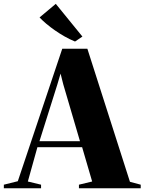

<svg xmlns="http://www.w3.org/2000/svg" viewBox="-88 -1004 770 1024"><path d="M7 -37.5 244 -744H378L605 -34.5L662.5 -19V0H333V-19L403.5 -36L350 -219H111.5L60.5 -36L131 -19V0H-67.5V-19ZM338.5 -251 249.5 -554 235 -611.5 218 -554 122.5 -251ZM311 -783Q283 -794.5 256.2 -809.8Q229.5 -825 204.8 -842.2Q180 -859.5 159.2 -877Q138.5 -894.5 123 -911L209.5 -983.5L351.5 -809L313 -783Z"/></svg>

Font: Merriweather 144pt ExtraBold
Style: Regular
Weight: 800
Version: Version 2.100